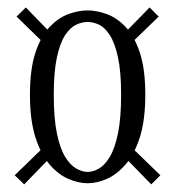

<svg xmlns="http://www.w3.org/2000/svg" viewBox="-20 -518 472 516"><path d="M215.5 -25.5Q191 -25.5 163.8 -37.2Q136.5 -49 113.2 -76Q90 -103 75.2 -149Q60.5 -195 60.5 -263.5Q60.5 -333 75.5 -377.5Q90.5 -422 114.2 -446.5Q138 -471 164.8 -480.5Q191.5 -490 215.5 -490Q239 -490 266 -480.5Q293 -471 316.8 -446.5Q340.5 -422 355.5 -377.5Q370.5 -333 370.5 -263.5Q370.5 -195 355.8 -149Q341 -103 317.5 -76Q294 -49 267 -37.2Q240 -25.5 215.5 -25.5ZM215.5 -56Q230 -56 245.8 -65Q261.5 -74 275 -96.2Q288.5 -118.5 297 -159.2Q305.5 -200 305.5 -263.5Q305.5 -325.5 297 -364.2Q288.5 -403 275 -423.8Q261.5 -444.5 245.8 -451.8Q230 -459 215.5 -459Q201 -459 185 -451.8Q169 -444.5 155.2 -423.8Q141.5 -403 133 -364.2Q124.5 -325.5 124.5 -263.5Q124.5 -200 133 -159.2Q141.5 -118.5 155.2 -96.2Q169 -74 185 -65Q201 -56 215.5 -56ZM382 -498 406.5 -473.5 325 -394.5 303 -417ZM386.5 -22.5 307.5 -103.5 329.5 -126 411 -47ZM49.5 -498 128 -417 105.5 -394.5 24.5 -473.5ZM45 -22.5 19.5 -47 101 -126 123.5 -103.5Z"/></svg>

Font: Imbue Thin 10pt
Style: Regular
Weight: 400
Version: Version 1.102